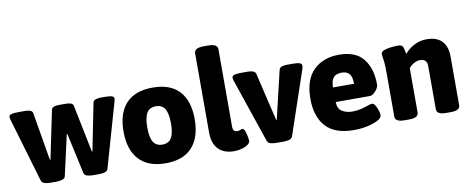

<svg xmlns="http://www.w3.org/2000/svg" viewBox="-67 -1046 3297 1347"><g transform="rotate(-10 1581.0 -373.0)"><path d="M202 2Q177 2 159 -3.5Q141 -9 136 -26L2 -480Q-2 -493 -2 -501Q-2 -515 14 -520Q30 -525 65 -525H111Q131 -525 147.5 -520Q164 -515 167 -499L225 -157H229L300 -499Q303 -515 318.5 -520Q334 -525 355 -525H400Q426 -525 440 -519.5Q454 -514 457 -498L525 -163H529L596 -499Q599 -514 615.5 -519.5Q632 -525 651 -525H679Q714 -525 730 -520Q746 -515 746 -501Q746 -492 742 -480L612 -26Q607 -9 589 -3.5Q571 2 546 2H506Q481 2 462.5 -3.5Q444 -9 440 -26L377 -314H373L308 -26Q305 -10 286 -4Q267 2 241 2Z M1022 8Q897 8 832.5 -62Q768 -132 768 -262Q768 -393 832.5 -462Q897 -531 1022 -531Q1147 -531 1211 -462Q1275 -393 1275 -262Q1275 -132 1211 -62Q1147 8 1022 8ZM1022 -125Q1066 -125 1086 -158Q1106 -191 1106 -262Q1106 -332 1086 -365Q1066 -398 1022 -398Q977 -398 957 -365Q937 -332 937 -262Q937 -191 957 -158Q977 -125 1022 -125Z M1510 8Q1437 8 1397.5 -33Q1358 -74 1358 -150V-716Q1358 -735 1374.5 -744.5Q1391 -754 1427 -754H1455Q1492 -754 1508 -744.5Q1524 -735 1524 -716V-165Q1524 -127 1554 -127Q1568 -127 1577.5 -131.5Q1587 -136 1593 -136Q1600 -136 1606 -125Q1612 -114 1616 -98Q1620 -82 1622.5 -67.5Q1625 -53 1625 -47Q1625 -32 1608 -19.5Q1591 -7 1564.5 0.5Q1538 8 1510 8Z M1812 2Q1787 2 1769 -3.5Q1751 -9 1745 -26L1591 -480Q1587 -493 1587 -501Q1587 -515 1603 -520Q1619 -525 1654 -525H1701Q1720 -525 1736 -519.5Q1752 -514 1756 -499L1837 -157H1841L1922 -499Q1926 -514 1941 -519.5Q1956 -525 1977 -525H2018Q2054 -525 2069 -519.5Q2084 -514 2084 -501Q2084 -492 2081 -480L1927 -26Q1921 -9 1903.5 -3.5Q1886 2 1860 2Z M2363 8Q2228 8 2163.5 -62.5Q2099 -133 2099 -260Q2099 -396 2167.5 -463.5Q2236 -531 2350 -531Q2468 -531 2522.5 -462Q2577 -393 2577 -280Q2577 -265 2566.5 -248Q2556 -231 2541 -219.5Q2526 -208 2513 -208H2270Q2271 -159 2302 -140.5Q2333 -122 2375 -122Q2409 -122 2438 -129.5Q2467 -137 2487.5 -144.5Q2508 -152 2518 -152Q2530 -152 2540.5 -135Q2551 -118 2557.5 -96.5Q2564 -75 2564 -63Q2564 -44 2533.5 -27.5Q2503 -11 2457 -1.5Q2411 8 2363 8ZM2269 -312H2419Q2419 -362 2401 -383Q2383 -404 2346 -404Q2327 -404 2309.5 -397.5Q2292 -391 2281 -371.5Q2270 -352 2269 -312Z M2726 2Q2690 2 2673.5 -7.5Q2657 -17 2657 -36V-349Q2657 -396 2654.5 -421Q2652 -446 2649.5 -459Q2647 -472 2647 -483Q2647 -500 2669 -508Q2691 -516 2719.5 -519Q2748 -522 2767 -522Q2795 -522 2802 -508.5Q2809 -495 2816 -455Q2844 -488 2884.5 -509.5Q2925 -531 2974 -531Q3045 -531 3082 -493Q3119 -455 3119 -381V-36Q3119 -17 3103 -7.5Q3087 2 3050 2H3022Q2986 2 2969.5 -7.5Q2953 -17 2953 -36V-344Q2953 -395 2903 -395Q2882 -395 2860 -383Q2838 -371 2823 -352V-36Q2823 -17 2806.5 -7.5Q2790 2 2754 2Z"/></g></svg>

Font: Asap ExtraBold
Style: Regular
Weight: 800
Designer: Pablo Cosgaya
Foundry: Omnibus-Type
Version: Version 3.001; ttfautohint (v1.8.4.7-5d5b)